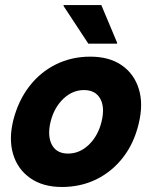

<svg xmlns="http://www.w3.org/2000/svg" viewBox="-20 -736 607 766"><path d="M226.7 10Q151.7 10 101.3 -25Q50.8 -60 32.5 -120.4Q14.2 -180.8 33.3 -257.5Q53.3 -335 97.1 -391.7Q140.8 -448.3 203.3 -479.2Q265.8 -510 340 -510Q415.8 -510 465.4 -475.8Q515 -441.7 533.8 -381.2Q552.5 -320.8 533.3 -242.5Q515 -165 471.2 -108.3Q427.5 -51.7 365 -20.8Q302.5 10 226.7 10ZM251.7 -123.3Q297.5 -123.3 334.2 -158.3Q370.8 -193.3 385 -250Q399.2 -307.5 380 -342.1Q360.8 -376.7 315 -376.7Q269.2 -376.7 232.5 -341.7Q195.8 -306.7 181.7 -250Q168.3 -193.3 187.1 -158.3Q205.8 -123.3 251.7 -123.3ZM332.5 -561.7 233.3 -712.5 234.2 -715.8H384.2L447.5 -565L446.7 -561.7Z"/></svg>

Font: Funnel Sans Light ExtraBold
Style: Italic
Weight: 800
Italic angle: -14.036°
Version: Version 1.000